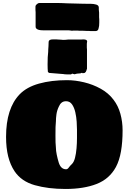

<svg xmlns="http://www.w3.org/2000/svg" viewBox="-20 -1221 849 1267"><path d="M412 26Q298 26 209.5 1Q121 -24 76 -91Q48 -133 34 -189Q20 -245 20 -318Q20 -506 110 -599Q157 -647 238 -669.5Q319 -692 422 -692Q476 -692 534.5 -678Q593 -664 644.5 -635.5Q696 -607 729 -563Q760 -523 774.5 -470Q789 -417 789 -361Q789 -284 778.5 -223Q768 -162 745 -119Q702 -40 617.5 -7Q533 26 412 26ZM416 -104Q426 -104 433.5 -115Q441 -126 455 -139Q468 -152 475 -179.5Q482 -207 485 -242Q488 -277 488 -309V-365Q488 -386 486 -417.5Q484 -449 477 -480Q470 -511 455.5 -532Q441 -553 416 -553Q398 -553 386.5 -543.5Q375 -534 368 -517Q356 -492 352.5 -466.5Q349 -441 349 -421Q347 -403 346.5 -382.5Q346 -362 346 -326Q346 -301 346.5 -281.5Q347 -262 349 -245Q349 -227 354.5 -200Q360 -173 368 -147Q382 -104 416 -104ZM448 -730H423Q409 -730 406 -731Q401 -732 396.5 -732.5Q392 -733 388 -733L303 -740L296 -747Q295 -755 294.5 -768.5Q294 -782 294 -795Q294 -850 298 -878Q298 -886 298.5 -895.5Q299 -905 300 -917L301 -946Q303 -961 329 -961Q342 -961 351.5 -961Q361 -961 366 -960Q381 -960 384 -959Q389 -958 393.5 -958Q398 -958 403 -958Q408 -958 414.5 -958.5Q421 -959 429 -960H515Q517 -961 529 -961Q555 -961 555 -948V-946Q554 -941 553.5 -937.5Q553 -934 553 -930V-906Q553 -898 554 -895V-767Q553 -766 553 -764.5Q553 -763 552 -762Q551 -761 551 -759Q551 -757 550 -755Q547 -745 539 -740Q535 -740 534 -739Q532 -738 525 -738Q523 -738 523 -740H518L511 -737L488 -735Q485 -735 484 -734Q483 -733 480 -733L473 -731Q472 -731 470 -731.5Q468 -732 464 -733Q461 -733 460 -734Q459 -735 456 -735Q454 -735 454 -733ZM611 -1016H577Q572 -1017 565.5 -1017Q559 -1017 551 -1017L529 -1018H504L494 -1019H462Q454 -1017 449 -1019Q444 -1020 438 -1020.5Q432 -1021 424 -1021H264Q232 -1021 222 -1031Q215 -1035 215 -1046V-1141Q214 -1146 214 -1154.5Q214 -1163 214 -1176Q214 -1186 222 -1192Q223 -1193 228 -1197Q233 -1201 239 -1201H371Q378 -1201 391 -1200.5Q404 -1200 424 -1199L464 -1198Q499 -1197 521.5 -1196.5Q544 -1196 554 -1196H577Q597 -1196 614.5 -1191Q632 -1186 632 -1171Q632 -1164 632 -1158Q632 -1152 633 -1147Q634 -1142 634 -1138Q634 -1134 634 -1131V-1121Q634 -1114 634 -1107Q634 -1100 635 -1094V-1071Q635 -1048 631 -1036Q628 -1016 611 -1016Z"/></svg>

Font: Sigmar
Style: Regular
Weight: 400
Designer: Vernon Adams
Foundry: Vernon Adams
Version: Version 1.000; ttfautohint (v1.8.4.7-5d5b);gftools[0.9.24]